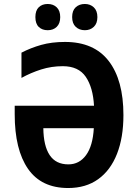

<svg xmlns="http://www.w3.org/2000/svg" viewBox="-20 -936 688 966"><path d="M296 -603Q239 -603 187 -586.5Q135 -570 88 -544V-671Q134 -695 187 -710Q240 -725 307 -725Q453 -725 527 -629Q601 -533 601 -357Q601 -244 568.5 -161.5Q536 -79 474 -34.5Q412 10 323 10Q188 10 121 -86.5Q54 -183 54 -361V-404H453Q448 -496 411.5 -549.5Q375 -603 296 -603ZM324 -109Q379 -109 413 -155.5Q447 -202 452 -291H198Q199 -202 230 -155.5Q261 -109 324 -109ZM158 -850Q158 -883 175 -899.5Q192 -916 220 -916Q248 -916 265.5 -899Q283 -882 283 -850Q283 -818 265.5 -801Q248 -784 220 -784Q192 -784 175 -800.5Q158 -817 158 -850ZM343 -850Q343 -883 361 -899.5Q379 -916 407 -916Q434 -916 452 -899Q470 -882 470 -850Q470 -818 452 -801Q434 -784 407 -784Q379 -784 361 -801Q343 -818 343 -850Z"/></svg>

Font: Noto Sans Condensed
Style: Bold
Weight: 700
Width: 3
Designer: Monotype Design Team
Foundry: Monotype Imaging Inc.
Version: Version 2.013; ttfautohint (v1.8.4.7-5d5b)